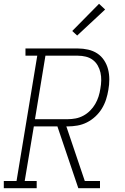

<svg xmlns="http://www.w3.org/2000/svg" viewBox="-35 -990 655 1010"><path d="M-15 0V-38H52L161 -697H99V-735H375Q402 -735 428.5 -729Q455 -723 476.5 -709Q498 -695 512.5 -673Q527 -651 533.5 -625.5Q540 -600 540 -572.5Q540 -545 535 -517Q531 -492 523 -467Q515 -442 501 -419Q487 -396 466.5 -377Q446 -358 422 -346Q398 -334 372 -329.5Q346 -325 321 -325H314L411 -38H491V0H377L267 -325H143L95 -38H158V0ZM321 -363Q342 -363 363 -367Q384 -371 403.5 -381.5Q423 -392 439 -408Q455 -424 466 -443Q477 -462 483.5 -482.5Q490 -503 493 -524Q497 -545 497.5 -566.5Q498 -588 493.5 -608Q489 -628 479 -645.5Q469 -663 453 -675Q437 -687 416.5 -692Q396 -697 375 -697H204L149 -363ZM371 -803 345 -827 486 -970 518 -940Z"/></svg>

Font: Iosevka Etoile XLtObl
Style: Regular
Weight: 200
Italic angle: -9°
Designer: Belleve Invis
Foundry: Belleve Invis
Version: Version 15.5.2; ttfautohint (v1.8.4)